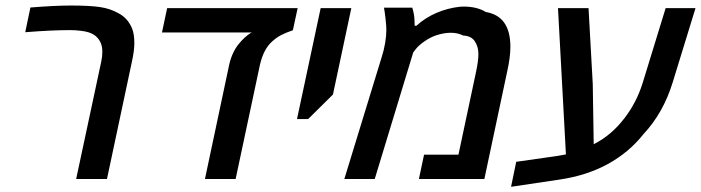

<svg xmlns="http://www.w3.org/2000/svg" viewBox="-20 -661 2588 709"><path d="M357.9 -469.7Q357.9 -502 339.8 -521.5Q329.1 -534.2 307.6 -541.5Q295.4 -545.4 276.4 -547.6Q257.3 -549.8 238.3 -549.8Q170.4 -549.8 73.2 -542L92.3 -633.3Q184.1 -640.6 241.7 -640.6Q310.5 -640.6 348.9 -635Q387.2 -629.4 417 -612.3Q452.6 -594.2 468.3 -554.2Q476.1 -534.2 476.1 -501.5Q476.1 -474.6 467.3 -434.1L375 0H261.2L354 -434.1Q357.9 -451.7 357.9 -469.7Z M862.8 -500Q883.3 -524.9 904.8 -538.6L909.7 -541H578.1L597.2 -630.9H1079.1L1061.5 -549.3Q1035.6 -540.5 1018.3 -531.5Q1001 -522.5 985.4 -508.3Q952.6 -479.5 939.5 -419.9L850.1 0H736.8L826.2 -421.4Q831.1 -444.3 840.8 -465.1Q850.6 -485.8 862.8 -500Z M1164.1 -630.9H1277.3L1209.5 -312L1117.7 -221.2H1076.7Z M1406.7 -550.3Q1406.7 -565.4 1403.6 -592.8Q1400.4 -620.1 1397.9 -632.8H1502.4Q1510.3 -606.9 1510.7 -584.5Q1511.2 -577.6 1511.2 -565.9H1517.6Q1549.8 -595.2 1590.8 -613Q1631.8 -630.9 1678.7 -636.2Q1683.6 -636.7 1693.8 -636.7Q1716.8 -636.7 1737.5 -631.6Q1758.3 -626.5 1773.9 -616.7Q1864.7 -601.6 1864.7 -488.3Q1864.7 -449.7 1853 -397.5L1768.6 0H1526.9L1545.9 -89.8H1672.9L1738.3 -397.5Q1746.6 -437.5 1746.6 -460.9Q1746.6 -488.8 1733.4 -508.5Q1720.2 -528.3 1690.4 -529.8Q1670.4 -540 1644.5 -540Q1619.1 -540 1589.8 -530.3Q1568.4 -522.9 1547.4 -508.3Q1526.4 -493.7 1515.6 -480L1505.9 -467.3L1363.8 0H1251.5L1389.2 -449.2Q1397.5 -474.6 1402.1 -501.5Q1406.7 -528.3 1406.7 -550.3Z M1886.2 -63.5 2030.3 -84 2069.8 -90.8 2040.5 -630.9H2153.3L2168.9 -350.6L2172.4 -128.4Q2238.3 -161.6 2287.1 -226.1Q2330.1 -282.2 2352.5 -352.5L2438 -630.9H2548.3L2463.9 -356.4Q2429.2 -243.7 2356 -165.5Q2302.2 -97.7 2224.4 -55.2Q2146.5 -12.7 2046.9 2L1867.2 28.8Z"/></svg>

Font: Viking Open Sans Light
Style: Bold Italic
Weight: 600
Italic angle: -12°
Foundry: Ascender Corporation
Version: Version 2.000